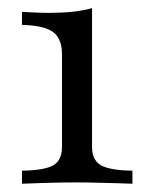

<svg xmlns="http://www.w3.org/2000/svg" viewBox="-20 -444 363 464"><path d="M33.1 0V-31.5Q87.1 -32.3 108.5 -44.4Q129.8 -56.5 129.8 -89.5V-312.9Q129.8 -350 108.9 -366.1Q87.9 -382.3 33.1 -383.9V-415.3Q47.6 -414.5 65.3 -413.7Q83.1 -412.9 101.6 -412.9Q130.6 -412.9 156 -415.7Q181.5 -418.5 202.4 -424.2V-89.5Q202.4 -56.5 224.2 -44.4Q246 -32.3 300 -31.5V0Q287.1 -0.8 264.9 -1.2Q242.7 -1.6 216.9 -2.4Q191.1 -3.2 165.3 -3.2Q127.4 -3.2 89.5 -2Q51.6 -0.8 33.1 0Z"/></svg>

Font: Playfair 12pt Light
Style: Regular
Weight: 300
Designer: Claus Eggers Sørensen
Foundry: Claus Eggers Sørensen
Version: Version 2.000;gftools[0.9.28]